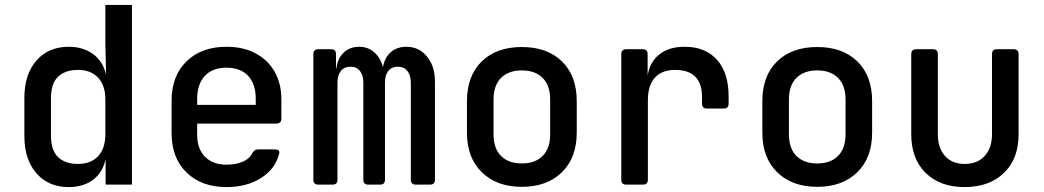

<svg xmlns="http://www.w3.org/2000/svg" viewBox="-20 -750 4240 780"><path d="M259 10Q177 10 128 -46Q79 -102 79 -197V-352Q79 -448 128 -504Q177 -560 259 -560Q318 -560 358.5 -530Q399 -500 411 -446L408 -573V-730H516V0H409V-104Q398 -50 358.5 -20Q319 10 259 10ZM297 -84Q349 -84 378.5 -115.5Q408 -147 408 -205V-346Q408 -403 378.5 -434.5Q349 -466 297 -466Q245 -466 216 -438.5Q187 -411 187 -351V-200Q187 -139 216 -111.5Q245 -84 297 -84Z M900 10Q799 10 738 -49Q677 -108 677 -210V-340Q677 -442 738 -501Q799 -560 900 -560Q968 -560 1018 -533.5Q1068 -507 1095.5 -459Q1123 -411 1123 -347V-268Q1123 -248 1103 -248H781V-203Q781 -145 813 -113Q845 -81 900 -81Q938 -81 966 -93Q994 -105 1005 -128Q1010 -135 1014.5 -139Q1019 -143 1028 -143H1096Q1119 -143 1114 -125Q1098 -63 1040 -26.5Q982 10 900 10ZM781 -347V-324H1019V-348Q1019 -409 988 -442Q957 -475 900 -475Q843 -475 812 -441.5Q781 -408 781 -347Z M1273 0Q1253 0 1253 -20V-530Q1253 -550 1273 -550H1325Q1345 -550 1345 -530V-473H1347Q1351 -512 1376 -536Q1401 -560 1439 -560Q1475 -560 1500.5 -537.5Q1526 -515 1536 -477Q1542 -515 1567 -537.5Q1592 -560 1631 -560Q1682 -560 1714.5 -520.5Q1747 -481 1747 -419V-20Q1747 0 1727 0H1669Q1649 0 1649 -20V-414Q1649 -444 1635 -461.5Q1621 -479 1596 -479Q1571 -479 1557.5 -462Q1544 -445 1544 -415V-20Q1544 0 1524 0H1476Q1456 0 1456 -20V-414Q1456 -444 1442.5 -461.5Q1429 -479 1404 -479Q1379 -479 1365 -462Q1351 -445 1351 -415V-20Q1351 0 1331 0Z M2100 9Q1998 9 1937.5 -50Q1877 -109 1877 -211V-339Q1877 -442 1937 -500.5Q1997 -559 2100 -559Q2203 -559 2263 -500.5Q2323 -442 2323 -339V-211Q2323 -109 2262.5 -50Q2202 9 2100 9ZM2100 -86Q2154 -86 2184.5 -116.5Q2215 -147 2215 -204V-346Q2215 -403 2184.5 -433.5Q2154 -464 2100 -464Q2046 -464 2015.5 -433.5Q1985 -403 1985 -346V-204Q1985 -147 2015.5 -116.5Q2046 -86 2100 -86Z M2524 0Q2504 0 2504 -20V-530Q2504 -550 2524 -550H2591Q2611 -550 2611 -530V-442Q2619 -497 2658 -528.5Q2697 -560 2761 -560Q2846 -560 2893 -507Q2940 -454 2940 -358V-329Q2940 -309 2920 -309H2852Q2832 -309 2832 -329V-355Q2832 -466 2723 -466Q2669 -466 2640.5 -434.5Q2612 -403 2612 -343V-20Q2612 0 2592 0Z M3300 9Q3198 9 3137.5 -50Q3077 -109 3077 -211V-339Q3077 -442 3137 -500.5Q3197 -559 3300 -559Q3403 -559 3463 -500.5Q3523 -442 3523 -339V-211Q3523 -109 3462.5 -50Q3402 9 3300 9ZM3300 -86Q3354 -86 3384.5 -116.5Q3415 -147 3415 -204V-346Q3415 -403 3384.5 -433.5Q3354 -464 3300 -464Q3246 -464 3215.5 -433.5Q3185 -403 3185 -346V-204Q3185 -147 3215.5 -116.5Q3246 -86 3300 -86Z M3899 10Q3799 10 3740.5 -47.5Q3682 -105 3682 -204V-530Q3682 -550 3702 -550H3770Q3790 -550 3790 -530V-205Q3790 -149 3819 -116.5Q3848 -84 3899 -84Q3951 -84 3980.5 -116.5Q4010 -149 4010 -205V-530Q4010 -550 4030 -550H4098Q4118 -550 4118 -530V-204Q4118 -105 4058.5 -47.5Q3999 10 3899 10Z"/></svg>

Font: Pitagon Sans Mono SemiBold
Style: Regular
Weight: 600
Monospace: yes
Designer: Travis Tran
Foundry: Pitagon
Version: Version 1.001; ttfautohint (v1.8.4.7-5d5b);gftools[0.9.26]